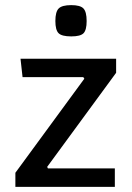

<svg xmlns="http://www.w3.org/2000/svg" viewBox="-20 -729 513 749"><path d="M309 -422 305 -428H68L60 -500H433V-445L164 -78L167 -72H428V0H40V-55ZM258 -587Q221 -587 208.5 -599.5Q196 -612 196 -647Q196 -683 209 -696Q222 -709 258 -709Q293 -709 305.5 -696Q318 -683 318 -647Q318 -612 306 -599.5Q294 -587 258 -587Z"/></svg>

Font: Changa
Style: Regular
Weight: 400
Designer: Eduardo Rodriguez Tunni
Foundry: Eduardo Rodriguez Tunni
Version: Version 3.003